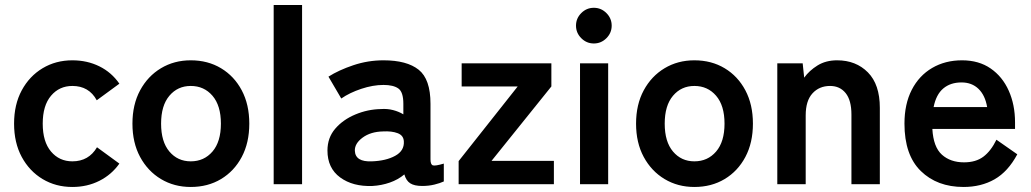

<svg xmlns="http://www.w3.org/2000/svg" viewBox="-20 -733 4104 764"><path d="M268 11Q202 11 149.5 -20.5Q97 -52 66.5 -108.5Q36 -165 36 -241Q36 -317 66.5 -373.5Q97 -430 149.5 -461.5Q202 -493 268 -493Q327 -493 375.5 -469Q424 -445 455 -400L365 -334Q334 -391 268 -391Q216 -391 183 -352Q150 -313 150 -241Q150 -169 183 -130Q216 -91 268 -91Q333 -91 366 -147L455 -82Q424 -38 375.5 -13.5Q327 11 268 11Z M739 11Q673 11 620.5 -20.5Q568 -52 537.5 -108.5Q507 -165 507 -241Q507 -317 537.5 -373.5Q568 -430 620.5 -461.5Q673 -493 739 -493Q807 -493 859.5 -461.5Q912 -430 942 -373.5Q972 -317 972 -241Q972 -165 942 -108.5Q912 -52 859.5 -20.5Q807 11 739 11ZM739 -91Q792 -91 825.5 -130Q859 -169 859 -241Q859 -313 825.5 -352Q792 -391 739 -391Q687 -391 654 -352Q621 -313 621 -241Q621 -169 654 -130Q687 -91 739 -91Z M1069 0V-713H1182V0Z M1462 7Q1384 10 1333.5 -27Q1283 -64 1283 -134Q1283 -185 1314 -221Q1345 -257 1394 -277.5Q1443 -298 1495 -299Q1521 -301 1544 -295Q1567 -289 1585 -278V-320Q1585 -367 1565 -381Q1545 -395 1506 -395Q1464 -395 1417.5 -379.5Q1371 -364 1338 -341L1287 -428Q1328 -454 1386 -473.5Q1444 -493 1506 -493Q1599 -493 1646 -455.5Q1693 -418 1693 -320V-99Q1693 -78 1702.5 -75Q1712 -72 1746 -82V-11Q1731 -4 1708.5 1.5Q1686 7 1660 7Q1629 7 1612.5 -3.5Q1596 -14 1589 -39Q1564 -18 1531 -6.5Q1498 5 1462 7ZM1460 -91Q1516 -93 1552.5 -113Q1589 -133 1587 -170Q1586 -194 1562.5 -203Q1539 -212 1504 -210Q1455 -209 1423 -185.5Q1391 -162 1392 -133Q1394 -88 1460 -91Z M1805 0V-92L2040 -389H1817V-481H2174V-389L1936 -93H2184V0Z M2288 0V-481H2400V0ZM2343 -560Q2314 -560 2293 -581Q2272 -602 2272 -631Q2272 -660 2293 -681Q2314 -702 2343 -702Q2372 -702 2393 -681Q2414 -660 2414 -631Q2414 -602 2393 -581Q2372 -560 2343 -560Z M2743 11Q2677 11 2624.5 -20.5Q2572 -52 2541.5 -108.5Q2511 -165 2511 -241Q2511 -317 2541.5 -373.5Q2572 -430 2624.5 -461.5Q2677 -493 2743 -493Q2811 -493 2863.5 -461.5Q2916 -430 2946 -373.5Q2976 -317 2976 -241Q2976 -165 2946 -108.5Q2916 -52 2863.5 -20.5Q2811 11 2743 11ZM2743 -91Q2796 -91 2829.5 -130Q2863 -169 2863 -241Q2863 -313 2829.5 -352Q2796 -391 2743 -391Q2691 -391 2658 -352Q2625 -313 2625 -241Q2625 -169 2658 -130Q2691 -91 2743 -91Z M3073 0V-481H3174L3180 -424Q3200 -452 3233 -472.5Q3266 -493 3311 -493Q3386 -493 3433.5 -445Q3481 -397 3481 -304V0H3368V-277Q3368 -334 3345 -362.5Q3322 -391 3283 -391Q3240 -391 3213 -361.5Q3186 -332 3186 -274V0Z M3814 11Q3709 11 3644 -52.5Q3579 -116 3579 -241Q3579 -319 3608 -375.5Q3637 -432 3689 -462.5Q3741 -493 3808 -493Q3875 -493 3922 -460.5Q3969 -428 3994 -372Q4019 -316 4019 -246V-220H3690Q3694 -148 3728 -117.5Q3762 -87 3816 -87Q3863 -87 3893 -109.5Q3923 -132 3945 -177L4028 -119Q3991 -50 3937.5 -19.5Q3884 11 3814 11ZM3695 -307H3908Q3900 -354 3873.5 -379.5Q3847 -405 3806 -405Q3762 -405 3733.5 -381Q3705 -357 3695 -307Z"/></svg>

Font: Zen Kaku Gothic Antique
Style: Bold
Weight: 700
Designer: Yoshimichi Ohira
Foundry: Positype
Version: Version 1.001